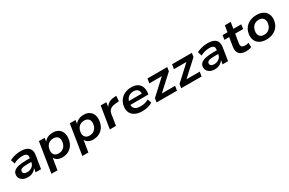

<svg xmlns="http://www.w3.org/2000/svg" viewBox="168 -2100 5625 3742"><g transform="rotate(-30 2980.0 -228.5)"><path d="M227 10Q167 10 124 -12Q81 -34 59.5 -71Q38 -108 44 -154Q50 -201 84 -231.5Q118 -262 187 -278Q256 -294 368 -294H458L447 -217H364Q296 -217 256 -211.5Q216 -206 197.5 -192Q179 -178 176 -153Q172 -121 196 -102Q220 -83 265 -83Q305 -83 339.5 -98Q374 -113 398 -140.5Q422 -168 427 -203L444 -311Q452 -360 425 -382.5Q398 -405 335 -405Q285 -405 234.5 -392.5Q184 -380 134 -353L105 -444Q140 -463 181 -476.5Q222 -490 267 -497Q312 -504 354 -504Q437 -504 488.5 -479.5Q540 -455 561 -407.5Q582 -360 571 -288L525 0H403L419 -105L426 -106Q409 -70 379 -43.5Q349 -17 311 -3.5Q273 10 227 10Z M655 180 762 -494H891L877 -395H868Q888 -431 919.5 -455.5Q951 -480 991 -492Q1031 -504 1074 -504Q1150 -504 1201 -471.5Q1252 -439 1274 -381Q1296 -323 1286 -246Q1276 -169 1239 -111.5Q1202 -54 1141.5 -22Q1081 10 1002 10Q936 10 890 -18Q844 -46 828 -95H835L791 180ZM981 -93Q1029 -93 1064.5 -113Q1100 -133 1123 -169.5Q1146 -206 1152 -254Q1161 -322 1128 -361.5Q1095 -401 1027 -401Q980 -401 944 -381.5Q908 -362 885.5 -325.5Q863 -289 857 -240Q848 -172 881 -132.5Q914 -93 981 -93Z M1350 180 1457 -494H1586L1572 -395H1563Q1583 -431 1614.5 -455.5Q1646 -480 1686 -492Q1726 -504 1769 -504Q1845 -504 1896 -471.5Q1947 -439 1969 -381Q1991 -323 1981 -246Q1971 -169 1934 -111.5Q1897 -54 1836.5 -22Q1776 10 1697 10Q1631 10 1585 -18Q1539 -46 1523 -95H1530L1486 180ZM1676 -93Q1724 -93 1759.5 -113Q1795 -133 1818 -169.5Q1841 -206 1847 -254Q1856 -322 1823 -361.5Q1790 -401 1722 -401Q1675 -401 1639 -381.5Q1603 -362 1580.5 -325.5Q1558 -289 1552 -240Q1543 -172 1576 -132.5Q1609 -93 1676 -93Z M2073 0 2152 -494H2279L2260 -373H2253Q2280 -431 2332.5 -465Q2385 -499 2458 -502L2509 -506L2501 -388L2413 -380Q2364 -376 2330 -359.5Q2296 -343 2276.5 -316Q2257 -289 2251 -252L2211 0Z M2806 10Q2709 10 2644.5 -22Q2580 -54 2551.5 -112.5Q2523 -171 2534 -249Q2544 -326 2585 -383Q2626 -440 2692.5 -472Q2759 -504 2844 -504Q2925 -504 2978.5 -472.5Q3032 -441 3055 -383.5Q3078 -326 3069 -248L3065 -214H2636L2647 -294H2980L2959 -275Q2966 -319 2954.5 -350Q2943 -381 2914.5 -397.5Q2886 -414 2840 -414Q2792 -414 2755 -395.5Q2718 -377 2695 -343.5Q2672 -310 2665 -266L2662 -250Q2653 -199 2667.5 -163.5Q2682 -128 2720 -109Q2758 -90 2821 -90Q2872 -90 2919 -102Q2966 -114 3003 -138L3034 -50Q2992 -21 2931 -5.5Q2870 10 2806 10Z M3125 0 3139 -89 3507 -427 3502 -393H3189L3205 -494H3650L3636 -406L3264 -66L3268 -100H3600L3584 0Z M3679 0 3693 -89 4061 -427 4056 -393H3743L3759 -494H4204L4190 -406L3818 -66L3822 -100H4154L4138 0Z M4435 10Q4375 10 4332 -12Q4289 -34 4267.5 -71Q4246 -108 4252 -154Q4258 -201 4292 -231.5Q4326 -262 4395 -278Q4464 -294 4576 -294H4666L4655 -217H4572Q4504 -217 4464 -211.5Q4424 -206 4405.5 -192Q4387 -178 4384 -153Q4380 -121 4404 -102Q4428 -83 4473 -83Q4513 -83 4547.5 -98Q4582 -113 4606 -140.5Q4630 -168 4635 -203L4652 -311Q4660 -360 4633 -382.5Q4606 -405 4543 -405Q4493 -405 4442.5 -392.5Q4392 -380 4342 -353L4313 -444Q4348 -463 4389 -476.5Q4430 -490 4475 -497Q4520 -504 4562 -504Q4645 -504 4696.5 -479.5Q4748 -455 4769 -407.5Q4790 -360 4779 -288L4733 0H4611L4627 -105L4634 -106Q4617 -70 4587 -43.5Q4557 -17 4519 -3.5Q4481 10 4435 10Z M5140 10Q5069 10 5024 -14Q4979 -38 4962 -83Q4945 -128 4954 -190L4987 -396H4880L4895 -494H5006L5029 -637H5161L5138 -494H5316L5301 -396H5122L5090 -198Q5082 -144 5104.5 -121.5Q5127 -99 5180 -99Q5200 -99 5219.5 -102Q5239 -105 5257 -111L5261 -14Q5237 -1 5205 4.5Q5173 10 5140 10Z M5599 10Q5508 10 5449 -23Q5390 -56 5363.5 -115Q5337 -174 5347 -250Q5355 -309 5380.5 -356Q5406 -403 5447.5 -436Q5489 -469 5542 -486.5Q5595 -504 5658 -504Q5748 -504 5807.5 -471Q5867 -438 5893 -380Q5919 -322 5909 -244Q5902 -185 5876 -138Q5850 -91 5809 -58Q5768 -25 5715 -7.5Q5662 10 5599 10ZM5605 -93Q5653 -93 5689 -113Q5725 -133 5747.5 -169.5Q5770 -206 5776 -254Q5785 -322 5752 -361.5Q5719 -401 5651 -401Q5604 -401 5568 -381Q5532 -361 5509.5 -325Q5487 -289 5481 -240Q5472 -172 5504.5 -132.5Q5537 -93 5605 -93Z"/></g></svg>

Font: Nunito Sans 10pt SemiExpanded
Style: Bold Italic
Weight: 700
Width: 6
Italic angle: -9°
Designer: Vernon Adams
Foundry: Vernon Adams
Version: Version 3.101;gftools[0.9.27]